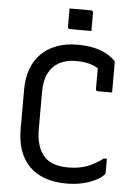

<svg xmlns="http://www.w3.org/2000/svg" viewBox="-61 -954 722 1020"><g transform="rotate(5 300.0 -444.0)"><path d="M333 20Q267 20 217 2Q167 -16 133 -50.5Q99 -85 82 -134.5Q65 -184 65 -247V-457Q65 -518 82 -566Q99 -614 133 -648.5Q167 -683 216 -701.5Q265 -720 327 -720Q377 -720 416 -711Q455 -702 482.5 -686.5Q510 -671 527 -654Q529 -653 530 -650.5Q531 -648 531.5 -645.5Q532 -643 532 -641V-483H456Q451 -483 448 -486Q445 -489 445 -494V-605Q425 -617 405 -623Q371 -633 326 -633Q275 -633 238 -613Q201 -593 181 -553.5Q161 -514 161 -453V-255Q161 -207 172.5 -170Q184 -133 209 -107Q231 -85 263 -75.5Q295 -66 333 -66Q390 -66 432.5 -81.5Q475 -97 519 -130H535V-56Q535 -52 533.5 -49Q532 -46 530 -44Q511 -25 482 -11Q453 3 415 11.5Q377 20 333 20ZM268 -908H383Q388 -908 391 -905Q394 -902 394 -897V-799H279Q274 -799 271 -802Q268 -805 268 -810Z"/></g></svg>

Font: Code D OnePiece
Style: Regular
Weight: 400
Version: Version 1.085; ttfautohint (v1.8.4.7-5d5b);Nerd Fonts 3.0.2